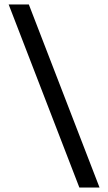

<svg xmlns="http://www.w3.org/2000/svg" viewBox="-20 -736 488 866"><path d="M110 -716 429 110H338L19 -716Z"/></svg>

Font: MedMera Sans Display
Style: Regular
Weight: 500
Designer: Kasper Nordkvist
Foundry: UNCUT.wtf
Version: Version 1.300